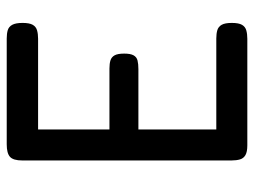

<svg xmlns="http://www.w3.org/2000/svg" viewBox="-110 -618 738 557"><g transform="rotate(-90 258.5 -339.0)"><path d="M116 10Q97 10 87.5 4.5Q78 -1 75 -11.5Q72 -22 72 -36V-643Q72 -669 82.5 -678.5Q93 -688 119 -688H426Q440 -688 450 -685Q460 -682 465.5 -672Q471 -662 471 -642Q471 -622 465.5 -612.5Q460 -603 449.5 -600Q439 -597 425 -597H162V-390H339Q353 -390 362.5 -387Q372 -384 377 -375Q382 -366 382 -347Q382 -329 377 -320Q372 -311 362 -308.5Q352 -306 337 -306H162V-80H426Q440 -80 450 -77Q460 -74 465.5 -64.5Q471 -55 471 -35Q471 -15 465.5 -5.5Q460 4 449.5 7Q439 10 425 10Z"/></g></svg>

Font: Fredoka SemiCondensed
Style: Regular
Weight: 400
Width: 4
Designer: Ben Nathan
Foundry: Milena B. Brandão, Ben Nathan
Version: Version 2.001